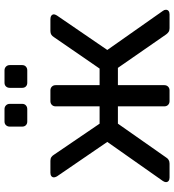

<svg xmlns="http://www.w3.org/2000/svg" viewBox="19 -779 760 838"><g transform="rotate(-90 399.0 -360.0)"><path d="M43.1 0Q33.9 0 28.5 -4.2Q23.1 -8.3 23.1 -15.9Q23.1 -21.2 27.9 -28.9L198.6 -271.7L48.1 -491.6Q46.3 -495.2 45.1 -498.5Q43.9 -501.8 43.9 -504.1Q43.9 -511.7 49.3 -515.8Q54.6 -520 63.8 -520H116.1Q126 -520 132.1 -515.9Q138.2 -511.9 142.6 -504.6L278.2 -305.3H353.8V-497.1Q353.8 -507.3 360.2 -513.6Q366.6 -520 376.7 -520H423.4Q433.6 -520 439.9 -513.6Q446.3 -507.3 446.3 -497.1V-305.3H518.7L655.9 -504.6Q660.3 -511.9 666.5 -515.9Q672.7 -520 682.4 -520H734.7Q743.9 -520 749.7 -515.8Q755.4 -511.7 755.4 -504.1Q755.4 -501.8 753.9 -498.5Q752.4 -495.2 750.4 -491.6L599.9 -271.7L770.6 -28.9Q775.4 -22.9 775.4 -15.9Q775.4 -8.3 770 -4.2Q764.6 0 755.4 0H694.9Q684.8 0 678.6 -4.2Q672.4 -8.5 668 -14.6L521.8 -225.4H446.3V-22.9Q446.3 -12.7 439.9 -6.4Q433.6 0 423.4 0H376.7Q366.6 0 360.2 -6.4Q353.8 -12.7 353.8 -22.9V-225.4H278.3L130.5 -14.6Q127.1 -8.5 120.4 -4.2Q113.7 0 103.6 0ZM456.7 -621Q446.7 -621 440.6 -627.1Q434.6 -633.1 434.6 -643.2V-697.3Q434.6 -707.3 440.6 -713.8Q446.7 -720.3 456.7 -720.3H510.9Q520.9 -720.3 527.4 -713.8Q533.9 -707.3 533.9 -697.3V-643.2Q533.9 -633.1 527.4 -627.1Q520.9 -621 510.9 -621ZM287.6 -621Q277.5 -621 271.5 -627.1Q265.4 -633.1 265.4 -643.2V-697.3Q265.4 -707.3 271.5 -713.8Q277.5 -720.3 287.6 -720.3H341.7Q351.7 -720.3 358.2 -713.8Q364.7 -707.3 364.7 -697.3V-643.2Q364.7 -633.1 358.2 -627.1Q351.7 -621 341.7 -621Z"/></g></svg>

Font: Rubik Light
Style: Regular
Weight: 300
Designer: Hubert and Fischer
Foundry: Hubert and Fischer
Version: Version 2.300;gftools[0.9.30]